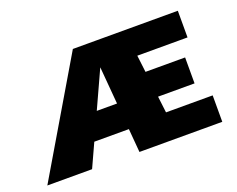

<svg xmlns="http://www.w3.org/2000/svg" viewBox="-96 -615 935 758"><g transform="rotate(-20 371.5 -236.0)"><path d="M-13 0 266 -472H391L175 0ZM119 -99 186 -210H425L428 -99ZM374 0 334 -472H707V-360H496L526 -111H722V0ZM443 -180V-289H671V-180Z"/></g></svg>

Font: Ysabeau SC Black
Style: Regular
Weight: 900
Designer: Christian Thalmann (Catharsis Fonts)
Version: Version 2.001;gftools[0.9.30]; featfreeze: smcp